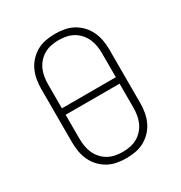

<svg xmlns="http://www.w3.org/2000/svg" viewBox="-175 -870 950 1005"><g transform="rotate(-30 300.0 -367.5)"><path d="M300 8Q272 8 244 3Q216 -2 191.5 -15.5Q167 -29 147.5 -49.5Q128 -70 116 -95.5Q104 -121 99 -149Q94 -177 94 -205V-530Q94 -558 99 -586Q104 -614 116 -639.5Q128 -665 147.5 -685.5Q167 -706 191.5 -719.5Q216 -733 244 -738Q272 -743 300 -743Q328 -743 356 -738Q384 -733 408.5 -719.5Q433 -706 452.5 -685.5Q472 -665 484 -639.5Q496 -614 501 -586Q506 -558 506 -530V-205Q506 -177 501 -149Q496 -121 484 -95.5Q472 -70 452.5 -49.5Q433 -29 408.5 -15.5Q384 -2 356 3Q328 8 300 8ZM137 -387H463V-530Q463 -553 459.5 -575.5Q456 -598 447 -618.5Q438 -639 422.5 -656.5Q407 -674 387.5 -685Q368 -696 345.5 -700.5Q323 -705 300 -705Q277 -705 254.5 -700.5Q232 -696 212.5 -685Q193 -674 177.5 -656.5Q162 -639 153 -618.5Q144 -598 140.5 -575.5Q137 -553 137 -530ZM300 -30Q323 -30 345.5 -34.5Q368 -39 387.5 -50Q407 -61 422.5 -78.5Q438 -96 447 -116.5Q456 -137 459.5 -159.5Q463 -182 463 -205V-348H137V-205Q137 -182 140.5 -159.5Q144 -137 153 -116.5Q162 -96 177.5 -78.5Q193 -61 212.5 -50Q232 -39 254.5 -34.5Q277 -30 300 -30Z"/></g></svg>

Font: Iosevka Etoile Extralight
Style: Regular
Weight: 200
Designer: Belleve Invis
Foundry: Belleve Invis
Version: Version 22.1.2; ttfautohint (v1.8.4)